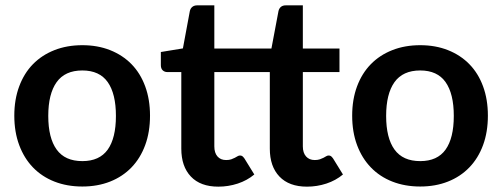

<svg xmlns="http://www.w3.org/2000/svg" viewBox="-20 -690 1878 718"><path d="M288 -521Q345 -521 391.8 -502.5Q438.5 -484 471.8 -450Q505 -416 523 -367Q541 -318 541 -257.5Q541 -196.5 523 -147.5Q505 -98.5 471.8 -64Q438.5 -29.5 391.8 -11Q345 7.5 288 7.5Q230.5 7.5 183.5 -11Q136.5 -29.5 103.2 -64Q70 -98.5 51.8 -147.5Q33.5 -196.5 33.5 -257.5Q33.5 -318 51.8 -367Q70 -416 103.2 -450Q136.5 -484 183.5 -502.5Q230.5 -521 288 -521ZM288 -87.5Q352 -87.5 382.8 -130.5Q413.5 -173.5 413.5 -256.5Q413.5 -339.5 382.8 -383Q352 -426.5 288 -426.5Q223 -426.5 191.8 -382.8Q160.5 -339 160.5 -256.5Q160.5 -174 191.8 -130.8Q223 -87.5 288 -87.5Z M796.5 8Q729.5 8 693.8 -29.8Q658 -67.5 658 -134V-420.5H605.5Q595.5 -420.5 588.5 -427Q581.5 -433.5 581.5 -446.5V-495.5L664 -509L690 -649Q692.5 -659 699.5 -664.5Q706.5 -670 717.5 -670H781.5V-508.5H995L1021.5 -649Q1024 -659 1030.8 -664.5Q1037.5 -670 1049 -670H1112.5V-508.5H1249.5V-420.5H1112.5V-142.5Q1112.5 -118.5 1124.5 -105Q1136.5 -91.5 1157 -91.5Q1168 -91.5 1176 -94.2Q1184 -97 1189.8 -100Q1195.5 -103 1200 -105.8Q1204.5 -108.5 1209 -108.5Q1214.5 -108.5 1218 -105.8Q1221.5 -103 1225.5 -97.5L1262.5 -37.5Q1235.5 -15 1200.5 -3.5Q1165.5 8 1128 8Q1061 8 1025 -29.8Q989 -67.5 989 -134V-420.5H781.5V-142.5Q781.5 -118.5 793.2 -105Q805 -91.5 825.5 -91.5Q837 -91.5 844.8 -94.2Q852.5 -97 858.2 -100Q864 -103 868.5 -105.8Q873 -108.5 877.5 -108.5Q883 -108.5 886.5 -105.8Q890 -103 894 -97.5L931 -37.5Q904 -15 869 -3.5Q834 8 796.5 8Z M1551.5 -521Q1608.5 -521 1655.2 -502.5Q1702 -484 1735.2 -450Q1768.5 -416 1786.5 -367Q1804.5 -318 1804.5 -257.5Q1804.5 -196.5 1786.5 -147.5Q1768.5 -98.5 1735.2 -64Q1702 -29.5 1655.2 -11Q1608.5 7.5 1551.5 7.5Q1494 7.5 1447 -11Q1400 -29.5 1366.8 -64Q1333.5 -98.5 1315.2 -147.5Q1297 -196.5 1297 -257.5Q1297 -318 1315.2 -367Q1333.5 -416 1366.8 -450Q1400 -484 1447 -502.5Q1494 -521 1551.5 -521ZM1551.5 -87.5Q1615.5 -87.5 1646.2 -130.5Q1677 -173.5 1677 -256.5Q1677 -339.5 1646.2 -383Q1615.5 -426.5 1551.5 -426.5Q1486.5 -426.5 1455.2 -382.8Q1424 -339 1424 -256.5Q1424 -174 1455.2 -130.8Q1486.5 -87.5 1551.5 -87.5Z"/></svg>

Font: Lato 2
Style: Bold
Weight: 700
Designer: Lukasz Dziedzic with Adam Twardoch and Botio Nikoltchev
Foundry: tyPoland Lukasz Dziedzic
Version: Version 2.015; 2015-08-06; http://www.latofonts.com/